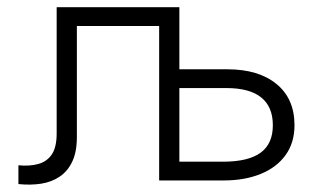

<svg xmlns="http://www.w3.org/2000/svg" viewBox="-20 -500 881 532"><path d="M31 10V-42Q62.5 -39 86.5 -45.8Q110.5 -52.5 123.8 -72.5Q137 -92.5 137 -130V-480H477L421 -428H193V-120Q193 -79 180.2 -52.2Q167.5 -25.5 145.2 -10.5Q123 4.5 93.8 9Q64.5 13.5 31 10ZM421 0V-480H477V-52H598Q668 -52 702 -76.8Q736 -101.5 736 -153Q736 -204 703.8 -230Q671.5 -256 607 -256H464V-308H610Q696.5 -308 746.2 -267.2Q796 -226.5 796 -153Q796 -104.5 771.2 -70.2Q746.5 -36 702.2 -18Q658 0 600 0Z"/></svg>

Font: Geologica-Sharp
Style: Regular
Weight: 100
Designer: Sindre Bremnes, Frode Helland
Foundry: Monokrom Skriftforlag AS
Version: Version 1.010;gftools[0.9.28]